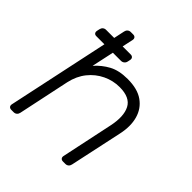

<svg xmlns="http://www.w3.org/2000/svg" viewBox="-193 -843 977 977"><g transform="rotate(45 295.5 -355.0)"><path d="M82 -571Q72 -571 67.5 -577Q63 -583 65 -593L68 -607Q70 -617 77 -623Q84 -629 94 -629H271Q281 -629 286 -623Q291 -617 289 -607L286 -593Q284 -583 276.5 -577Q269 -571 259 -571ZM41 0Q31 0 26 -6Q21 -12 23 -22L165 -688Q167 -698 174 -704Q181 -710 191 -710H208Q218 -710 223 -704Q228 -698 226 -688L175 -451Q206 -486 246.5 -508Q287 -530 349 -530Q420 -530 461.5 -500.5Q503 -471 517 -420.5Q531 -370 517 -306L456 -22Q454 -12 447 -6Q440 0 430 0H413Q403 0 398 -6Q393 -12 395 -22L454 -301Q471 -381 447.5 -426.5Q424 -472 349 -472Q302 -472 259 -451.5Q216 -431 185.5 -393Q155 -355 143 -301L84 -22Q82 -12 75 -6Q68 0 58 0Z"/></g></svg>

Font: Rubik Light
Style: Italic
Weight: 300
Italic angle: -12°
Designer: Hubert and Fischer
Foundry: Hubert and Fischer
Version: Version 2.300;gftools[0.9.30]